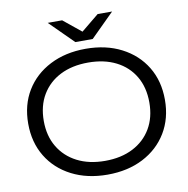

<svg xmlns="http://www.w3.org/2000/svg" viewBox="-100 -1055 1140 1166"><g transform="rotate(-10 469.5 -472.5)"><path d="M470 13Q345 13 249.5 -36Q154 -85 101 -172.5Q48 -260 48 -375Q48 -491 101 -578Q154 -665 249.5 -714Q345 -763 470 -763Q595 -763 690 -714Q785 -665 838 -578Q891 -491 891 -375Q891 -260 838 -172.5Q785 -85 690 -36Q595 13 470 13ZM470 -72Q569 -72 642 -109.5Q715 -147 755 -215Q795 -283 795 -375Q795 -468 755 -536Q715 -604 642 -641Q569 -678 470 -678Q371 -678 298 -641Q225 -604 184.5 -536Q144 -468 144 -375Q144 -283 184.5 -215Q225 -147 298 -109.5Q371 -72 470 -72ZM523 -814H416L271 -958H360L488 -854H452L579 -958H668Z"/></g></svg>

Font: Unbounded Light
Style: Regular
Weight: 300
Designer: Luke Prowse, Jean-Baptiste Morizot, Fátima Lázaro, Florian Runge
Foundry: NaN
Version: Version 1.700